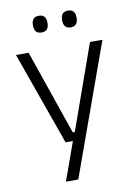

<svg xmlns="http://www.w3.org/2000/svg" viewBox="-92 -718 669 949"><g transform="rotate(-10 243.0 -243.5)"><path d="M273 -62.5 241.5 -48.5 397.5 -487.5H460L222.5 172H160.5L237.5 -43L263 -20H192.5L26 -487.5H89.5L236 -62.5ZM170.5 -575Q152 -575 143 -585.5Q134 -596 134 -616V-619Q134 -638.5 143 -648.8Q152 -659 170.5 -659Q189 -659 198 -648.8Q207 -638.5 207 -619V-616Q207 -596 198 -585.5Q189 -575 170.5 -575ZM316.5 -575Q298.5 -575 289.5 -585.5Q280.5 -596 280.5 -616V-619Q280.5 -638.5 289.5 -648.8Q298.5 -659 316.5 -659Q335 -659 344 -648.8Q353 -638.5 353 -619V-616Q353 -596 344 -585.5Q335 -575 316.5 -575Z"/></g></svg>

Font: Anek Latin Light
Style: Regular
Weight: 300
Designer: Yesha Goshar
Foundry: Ek Type
Version: Version 1.003